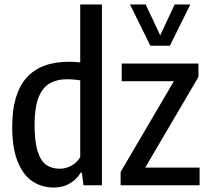

<svg xmlns="http://www.w3.org/2000/svg" viewBox="-20 -828 932 858"><path d="M34.5 -261Q34.5 -408 98 -480Q161.5 -552 289 -552Q315 -552 338.5 -549V-808H435.5V0H353L346 -56H340.5Q322.5 -26 291.5 -8Q260.5 10 220 10Q167.5 10 126 -17Q84.5 -44 59.5 -104.5Q34.5 -165 34.5 -261ZM338.5 -126V-469Q327.5 -471 311.2 -472.5Q295 -474 282 -474Q232.5 -474 200.2 -454.2Q168 -434.5 151.2 -389.5Q134.5 -344.5 134.5 -270Q134.5 -193.5 148.8 -150.2Q163 -107 187.5 -90.5Q212 -74 247 -74Q274 -74 299.2 -87.8Q324.5 -101.5 338.5 -126ZM629 -79H872V0H519V-59.5L757 -465H524V-544H867V-484.5ZM760.5 -808H830.5L739 -623.5H652L561 -808H631L696 -670Z"/></svg>

Font: Encode Sans Condensed Medium
Style: Regular
Weight: 500
Width: 3
Designer: Multiple Designers
Foundry: Impallari Type
Version: Version 2.000